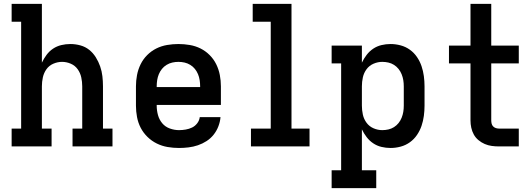

<svg xmlns="http://www.w3.org/2000/svg" viewBox="-20 -755 2740 990"><path d="M40 0V-92H89V-643H40V-735H196V-432Q206 -453 220 -472Q234 -491 253.5 -504Q273 -517 296 -522.5Q319 -528 343 -528Q369 -528 394.5 -521Q420 -514 440 -498Q460 -482 474 -459.5Q488 -437 496.5 -412.5Q505 -388 508 -362Q511 -336 511 -310V-92H560V0H354V-92H404V-310Q404 -333 399 -356Q394 -379 380.5 -398Q367 -417 345 -426.5Q323 -436 300 -436Q277 -436 255 -426.5Q233 -417 219.5 -398Q206 -379 201 -356Q196 -333 196 -310V-92H246V0Z M903 8Q873 8 844 3Q815 -2 788.5 -15Q762 -28 740.5 -49Q719 -70 705.5 -96Q692 -122 686.5 -151.5Q681 -181 681 -210V-310Q681 -339 686.5 -368Q692 -397 705 -423.5Q718 -450 739 -471Q760 -492 786 -505Q812 -518 841.5 -523Q871 -528 900 -528Q929 -528 958.5 -523Q988 -518 1014 -505Q1040 -492 1061 -471Q1082 -450 1095 -423.5Q1108 -397 1113.5 -368Q1119 -339 1119 -310V-214H788V-210Q788 -186 794.5 -162Q801 -138 816.5 -119.5Q832 -101 855.5 -92.5Q879 -84 903 -84Q920 -84 937.5 -87Q955 -90 970.5 -97.5Q986 -105 997 -119.5Q1008 -134 1010 -151H1117Q1115 -127 1106 -103.5Q1097 -80 1081.5 -60.5Q1066 -41 1045 -27.5Q1024 -14 1000.5 -6Q977 2 952 5Q927 8 903 8ZM788 -306H1012V-310Q1012 -326 1009.5 -342Q1007 -358 1001 -372.5Q995 -387 985 -399.5Q975 -412 961 -420.5Q947 -429 931.5 -432.5Q916 -436 900 -436Q884 -436 868.5 -432.5Q853 -429 839 -420.5Q825 -412 815 -399.5Q805 -387 799 -372.5Q793 -358 790.5 -342Q788 -326 788 -310Z M1274 0V-92H1376V-643H1283V-735H1483V-92H1576V0Z M1690 215V123H1739V-428H1690V-520H1846V-432Q1856 -453 1870.5 -472Q1885 -491 1904.5 -504Q1924 -517 1947 -522.5Q1970 -528 1994 -528Q2020 -528 2046 -521Q2072 -514 2093.5 -498.5Q2115 -483 2130 -461Q2145 -439 2153.5 -414Q2162 -389 2165.5 -362.5Q2169 -336 2169 -310V-210Q2169 -184 2165.5 -157.5Q2162 -131 2153.5 -106Q2145 -81 2130 -59Q2115 -37 2093.5 -21.5Q2072 -6 2046 1Q2020 8 1994 8Q1970 8 1947 2.5Q1924 -3 1904.5 -16Q1885 -29 1870.5 -48Q1856 -67 1846 -88V123H1920V215ZM1951 -84Q1967 -84 1982.5 -87.5Q1998 -91 2011.5 -99.5Q2025 -108 2035 -120.5Q2045 -133 2051 -148Q2057 -163 2059.5 -178.5Q2062 -194 2062 -210V-310Q2062 -326 2059.5 -341.5Q2057 -357 2051 -372Q2045 -387 2035 -399.5Q2025 -412 2011.5 -420.5Q1998 -429 1982.5 -432.5Q1967 -436 1951 -436Q1928 -436 1906 -426.5Q1884 -417 1870 -398Q1856 -379 1851 -356Q1846 -333 1846 -310V-210Q1846 -187 1851 -164Q1856 -141 1870 -122Q1884 -103 1906 -93.5Q1928 -84 1951 -84Z M2553 0Q2534 0 2515.5 -2.5Q2497 -5 2479.5 -12.5Q2462 -20 2447 -32.5Q2432 -45 2423 -61.5Q2414 -78 2410 -96.5Q2406 -115 2406 -134V-428H2295V-520H2406V-735H2513V-520H2655V-428H2513V-134Q2513 -126 2515 -117.5Q2517 -109 2523 -103Q2529 -97 2537 -94.5Q2545 -92 2553 -92H2655V0Z"/></svg>

Font: Iosevka Etoile Semibold
Style: Regular
Weight: 600
Designer: Belleve Invis
Foundry: Belleve Invis
Version: Version 22.1.2; ttfautohint (v1.8.4)